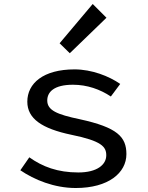

<svg xmlns="http://www.w3.org/2000/svg" viewBox="-20 -929 740 963"><path d="M279 -712 330 -662 514 -840 445 -909ZM82 -75C151 -28 251 14 360 14C524 14 614 -62 614 -156C614 -243 568 -290 380 -331C265 -355 217 -376 217 -425C217 -467 250 -504 346 -504C417 -504 482 -481 536 -445L583 -508C527 -547 440 -581 354 -581C197 -581 117 -511 117 -419C117 -334 190 -284 338 -253C490 -222 513 -193 513 -150C513 -103 467 -64 373 -64C269 -64 193 -93 127 -140Z"/></svg>

Font: Kawkab Mono Light
Style: Bold
Weight: 400
Monospace: yes
Designer: Abdullah Arif
Foundry: Abdullah Arif
Version: Version 1.000;PS 000.500;hotconv 1.0.88;makeotf.lib2.5.64775